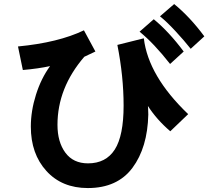

<svg xmlns="http://www.w3.org/2000/svg" viewBox="-20 -912 1046 964"><path d="M70.3 -678.7Q273.4 -698.2 401.4 -759.8L459 -653.3L403.3 -627Q268.6 -470.7 268.6 -285.2Q268.6 -199.2 308.1 -145.5Q347.7 -91.8 421.9 -91.8Q511.7 -91.8 556.2 -161.1Q600.6 -230.5 600.6 -381.8Q600.6 -528.3 569.3 -686.5L702.1 -719.7Q724.6 -530.3 924.8 -338.9L835 -252.9Q766.6 -311.5 722.7 -379.9L723.6 -367.2Q724.6 -354.5 724.6 -336.9Q720.7 -170.9 645 -69.3Q569.3 32.2 420.9 32.2Q291 32.2 212.9 -53.7Q134.8 -139.6 134.8 -276.4Q134.8 -354.5 160.6 -436.5Q186.5 -518.6 231.4 -580.1Q172.9 -567.4 94.7 -560.5ZM783.2 -830.1 854.5 -891.6Q933.6 -827.1 1005.9 -729.5L937.5 -667Q904.3 -709 860.4 -756.3Q816.4 -803.7 783.2 -830.1ZM680.7 -752.9 752 -815.4Q828.1 -752.9 902.3 -653.3L834 -590.8Q752.9 -694.3 680.7 -752.9Z"/></svg>

Font: Gothic A1 ExtraBold
Style: Regular
Weight: 800
Designer: HanYang I&C Co.,Ltd.
Foundry: HanYang I&C Co.,Ltd.
Version: Version 2.50